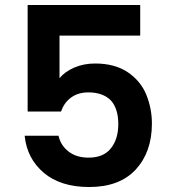

<svg xmlns="http://www.w3.org/2000/svg" viewBox="-20 -751 684 771"><path d="M543 -731C543 -731 91 -731 91 -731C91 -731 91 -303 91 -303C91 -303 225 -303 225 -303C225 -303 225 -303 225 -303C233 -326 246 -345 265 -359C284 -373 307 -380 335 -380C335 -380 335 -380 335 -380C374 -380 404 -369 425 -348C445 -326 455 -294 455 -253C455 -253 455 -253 455 -253C455 -212 445 -180 425 -155C405 -130 375 -118 336 -118C336 -118 336 -118 336 -118C303 -118 277 -126 256 -142C235 -158 221 -179 215 -206C215 -206 79 -206 79 -206C79 -206 79 -206 79 -206C85 -145 111 -95 156 -57C201 -19 262 0 338 0C338 0 338 0 338 0C419 0 481 -23 525 -70C568 -117 590 -178 590 -255C590 -255 590 -255 590 -255C590 -296 582 -335 567 -372C552 -408 527 -438 493 -461C459 -484 415 -496 362 -496C362 -496 362 -496 362 -496C333 -496 305 -491 279 -480C253 -469 233 -454 219 -437C219 -437 219 -608 219 -608C219 -608 543 -608 543 -608C543 -608 543 -731 543 -731Z"/></svg>

Font: Girnar Poppins
Style: SemiBold
Weight: 500
Designer: Ninad Kale (Devanagari), Jonny Pinhorn (Latin)
Foundry: Indian Type Foundry
Version: ""